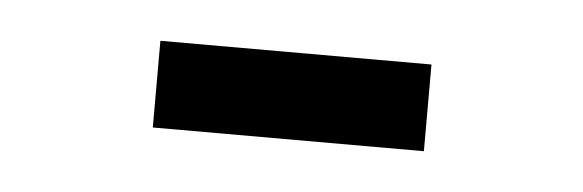

<svg xmlns="http://www.w3.org/2000/svg" viewBox="-24 -666 422 139"><g transform="rotate(5 187.5 -596.5)"><path d="M89 -565V-628H286V-565Z"/></g></svg>

Font: Inconsolata Condensed Medium
Style: Regular
Weight: 500
Width: 3
Monospace: yes
Designer: Raph Levien, Cyreal, Brenton Simpson
Foundry: Raph Levien, Cyreal, Google
Version: Version 3.100; ttfautohint (v1.8.4.7-5d5b)